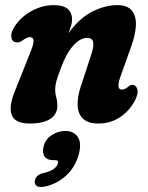

<svg xmlns="http://www.w3.org/2000/svg" viewBox="-20 -473 580 750"><path d="M45 -307.5Q28 -308 24.5 -326.2Q21 -344.5 35.5 -367Q60 -406 102.5 -429.5Q145 -453 190 -453Q261.5 -453 261.5 -396Q261.5 -384.5 257.2 -371Q253 -357.5 246.5 -342.5Q292 -404 342 -428.5Q392 -453 438 -453Q478 -453 495.2 -431.5Q512.5 -410 510.8 -373.2Q509 -336.5 492.5 -291.5L451.5 -176.5Q432 -123 456 -123Q462 -123 468 -125.8Q474 -128.5 483 -136Q491 -142.5 498.5 -141.5Q511 -141 516.2 -125Q521.5 -109 507 -80Q485 -39 448.2 -14.8Q411.5 9.5 364.5 9.5Q323.5 9.5 304 -9.5Q284.5 -28.5 283.2 -61Q282 -93.5 295 -133.5L337 -261.5Q347 -291.5 344 -308.2Q341 -325 320.5 -325Q293.5 -325 266.5 -295.2Q239.5 -265.5 219.5 -211.5Q205 -174 200.2 -156Q195.5 -138 195.5 -123Q195.5 -107 199.8 -92.8Q204 -78.5 204 -60Q204 -27 176.8 -8.8Q149.5 9.5 95.5 9.5Q38.5 9.5 25.8 -24.2Q13 -58 40 -121.5L98 -267Q112 -301 111 -314.5Q110 -328 97 -328Q85 -328 65 -313Q55 -306.5 45 -307.5ZM187 152.5Q163 152.5 153.5 137Q144 121.5 151 96Q158 70.5 182.5 54.5Q207 38.5 235 38.5Q267.5 38.5 283.5 61.5Q299.5 84.5 288 129Q273.5 181.5 237 214Q200.5 246.5 154 256Q132 260 123.2 253.2Q114.5 246.5 116 234.5Q117 224.5 124.5 215.8Q132 207 148 203.5Q178.5 196.5 191.2 186Q204 175.5 206.5 165Q210 152.5 195.5 152.5Z"/></svg>

Font: Fraunces 144pt SuperSoft
Style: Bold Italic
Weight: 700
Italic angle: -16°
Version: Version 1.000;[0bf87f6ff]